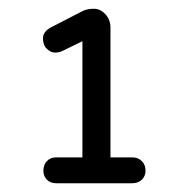

<svg xmlns="http://www.w3.org/2000/svg" viewBox="-20 -869 410 438"><path d="M312 -480Q312 -467 303.5 -459Q295 -451 282 -451H108Q95 -451 87 -459Q79 -467 79 -480Q79 -493 87 -501.5Q95 -510 108 -510H168V-775L123 -753Q115 -749 105.5 -749Q96 -749 87 -757.5Q78 -766 78 -781.5Q78 -797 97 -807L169 -844Q179 -849 194 -849Q209 -849 220.5 -836.5Q232 -824 232 -806V-510H282Q295 -510 303.5 -501.5Q312 -493 312 -480Z"/></svg>

Font: Varela Round
Style: Regular
Weight: 400
Designer: Joe Prince
Foundry: Joe Prince
Version: Version 1.000